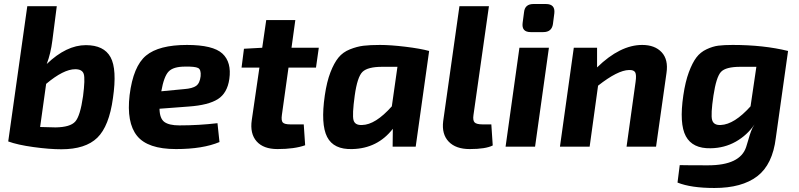

<svg xmlns="http://www.w3.org/2000/svg" viewBox="-20 -731 3981 957"><path d="M263 -700 241 -529Q233 -465 213 -412Q311 -506 408 -506Q498 -506 531 -446Q564 -386 543 -242Q524 -102 465 -44.5Q406 13 286 13Q226 13 146.5 2Q67 -9 21 -26L116 -700ZM210 -313 180 -98Q244 -96 257 -96Q330 -97 355 -125Q380 -153 394 -252Q405 -338 397.5 -362Q390 -386 355 -386Q297 -386 210 -313Z M1064 -117 1074 -23Q991 12 857 12Q716 12 663 -54Q610 -120 626 -257Q644 -401 708 -454Q772 -507 912 -507Q1042 -507 1088.5 -464Q1135 -421 1123 -337Q1113 -267 1066 -237Q1019 -207 921 -200L775 -189Q776 -140 799.5 -123Q823 -106 874 -106Q971 -106 1064 -117ZM784 -276 899 -287Q939 -290 957.5 -303Q976 -316 980 -351Q983 -384 967.5 -392Q952 -400 902 -399Q844 -399 820.5 -374.5Q797 -350 784 -276Z M1418 -394 1385 -158Q1381 -130 1389.5 -120.5Q1398 -111 1428 -111H1494L1501 -7Q1448 12 1363 12Q1293 12 1259 -26.5Q1225 -65 1235 -133L1273 -394H1184L1196 -488L1287 -493L1307 -631H1452L1433 -493H1569L1555 -394Z M2052 0H1937L1938 -89Q1862 9 1736 12Q1643 15 1610.5 -48.5Q1578 -112 1599 -256Q1609 -324 1627 -370.5Q1645 -417 1667 -444Q1689 -471 1724 -485Q1759 -499 1791.5 -503Q1824 -507 1874 -507Q1927 -507 2001 -498Q2075 -489 2119 -477ZM1961 -398H1885Q1813 -398 1787 -373Q1761 -348 1748 -254Q1735 -159 1742 -132.5Q1749 -106 1785 -108Q1851 -109 1933 -201Z M2417 -700 2340 -158Q2336 -131 2345.5 -121Q2355 -111 2386 -111H2429L2436 -6Q2401 12 2321 12Q2252 12 2216.5 -25Q2181 -62 2189 -127L2270 -700Z M2639 -711H2701Q2748 -711 2743 -665L2736 -611Q2730 -571 2688 -571H2625Q2579 -571 2585 -617L2592 -670Q2596 -711 2639 -711ZM2647 0H2500L2569 -493H2716Z M2956 -493V-395Q3071 -507 3181 -507Q3244 -507 3278 -470.5Q3312 -434 3302 -367L3250 0H3103L3148 -323Q3153 -358 3146 -370.5Q3139 -383 3115 -382Q3059 -381 2961 -304L2919 0H2771L2840 -493Z M3908 -477 3847 -44Q3831 89 3754.5 147.5Q3678 206 3541 206Q3424 206 3357 179L3368 92Q3402 93 3509 93Q3669 93 3699 2Q3703 -9 3709.5 -32.5Q3716 -56 3723 -75.5Q3730 -95 3741 -111Q3704 -57 3647.5 -25Q3591 7 3522 8Q3432 10 3398.5 -52Q3365 -114 3386 -256Q3396 -324 3413.5 -371Q3431 -418 3451 -444.5Q3471 -471 3502 -485.5Q3533 -500 3561 -503.5Q3589 -507 3632 -507Q3786 -507 3908 -477ZM3750 -398H3670Q3597 -398 3573.5 -372.5Q3550 -347 3536 -254Q3522 -160 3529.5 -133Q3537 -106 3573 -108Q3640 -111 3721 -201Z"/></svg>

Font: Exo 2.0
Style: Bold Italic
Weight: 700
Italic angle: -8°
Designer: Natanael Gama
Version: Version 1.001;PS 001.001;hotconv 1.0.70;makeotf.lib2.5.58329